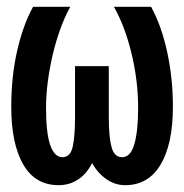

<svg xmlns="http://www.w3.org/2000/svg" viewBox="-20 -546 540 563"><path d="M13 -233Q13 -322 30.5 -398Q48 -474 77 -526H186Q169 -495 156 -458.5Q143 -422 134 -383Q125 -344 120 -305Q115 -266 115 -230Q115 -155 127.5 -120Q140 -85 163 -85Q186 -85 193 -115Q200 -145 200 -203V-352H299V-203Q299 -145 307 -115Q315 -85 338 -85Q363 -85 374 -123.5Q385 -162 385 -229Q385 -310 365.5 -390Q346 -470 314 -526H423Q453 -472 470 -394.5Q487 -317 487 -233Q487 -124 451 -63.5Q415 -3 347 -3Q317 -3 291.5 -21Q266 -39 250 -68Q235 -37 209.5 -20Q184 -3 152 -3Q83 -3 48 -64Q13 -125 13 -233Z"/></svg>

Font: D2Coding
Style: Bold
Weight: 700
Monospace: yes
Designer: Yong-Rak Park; Jeong-Hwan Yoon; Sang-Min Lee;
Foundry: NHN Corporation
Version: Version 1.3.2; Build 20180524